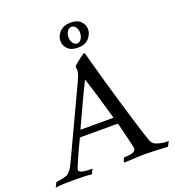

<svg xmlns="http://www.w3.org/2000/svg" viewBox="-188 -993 1030 1123"><g transform="rotate(-20 327.0 -431.0)"><path d="M-34 8 -19 -22Q36 -29 52 -38Q63 -45 74 -59Q85 -73 95 -95L300 -532Q320 -574 320 -595Q320 -600 319 -604.5Q318 -609 318 -614Q318 -619 322 -623Q326 -627 330 -631Q359 -656 389 -675L395 -673Q403 -644 417.5 -590Q432 -536 451 -470Q470 -404 490 -336.5Q510 -269 528 -209.5Q546 -150 559 -110.5Q572 -71 576 -62Q585 -43 603 -35.5Q621 -28 650 -24Q658 -23 665.5 -23Q673 -23 681 -23L665 7Q607 4 574.5 3Q542 2 534 2Q527 2 508 2Q489 2 460 4L395 7L391 2L402 -22Q476 -22 476 -51Q476 -59 467 -95Q458 -131 439 -210Q436 -220 430 -220H206Q200 -220 197 -215Q175 -169 159.5 -135Q144 -101 135 -79Q131 -69 127 -59.5Q123 -50 123 -45Q123 -22 207 -23L191 7Q171 4 143.5 3Q116 2 81 2Q45 2 17 3Q-11 4 -34 8ZM221 -261H421Q425 -261 423 -264Q404 -331 384 -398.5Q364 -466 344 -528Q327 -495 311 -462Q295 -429 274 -382.5Q253 -336 219 -264Q218 -261 221 -261ZM370 -717Q327 -717 306 -739Q285 -761 285 -789Q285 -819 309 -844.5Q333 -870 379 -870Q420 -870 440.5 -848Q461 -826 461 -799Q461 -769 437.5 -743Q414 -717 370 -717ZM373 -742Q389 -742 399.5 -758Q410 -774 410 -796Q410 -816 400 -830.5Q390 -845 374 -845Q358 -845 347.5 -830Q337 -815 337 -792Q337 -772 347 -757Q357 -742 373 -742Z"/></g></svg>

Font: Luxurious Roman
Style: Regular
Weight: 400
Designer: Robert E. Leuschke
Foundry: Robert E. Leuschke
Version: Version 1.010; ttfautohint (v1.8.3)